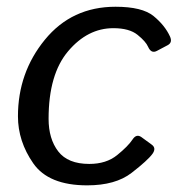

<svg xmlns="http://www.w3.org/2000/svg" viewBox="-20 -541 541 569"><path d="M33.2 -196.3Q33.2 -325.7 113 -423.3Q192.9 -521 322.3 -521Q401.4 -521 435.1 -493.4Q468.8 -465.8 483.9 -432.6Q491.7 -415 477.1 -407.2L444.8 -390.1Q428.2 -381.3 418.9 -402.3Q412.1 -418 387.7 -437.7Q363.3 -457.5 315.9 -457.5Q239.7 -457.5 181.9 -389.2Q124 -320.8 124 -189Q124 -129.4 152.6 -92.3Q181.2 -55.2 244.6 -55.2Q294.9 -55.2 327.1 -81.3Q359.4 -107.4 373 -127.9Q384.3 -145 398.9 -134.8L429.7 -112.3Q443.8 -102.1 432.1 -85.4Q418 -65.9 370.1 -28.8Q322.3 8.3 238.3 8.3Q124 8.3 78.6 -56.9Q33.2 -122.1 33.2 -196.3Z"/></svg>

Font: Istok Web
Style: Italic
Weight: 400
Italic angle: -13°
Designer: Andrey V. Panov
Foundry: Andrey V. Panov
Version: Version 1.0.2g